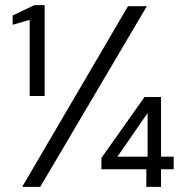

<svg xmlns="http://www.w3.org/2000/svg" viewBox="-20 -724 707 744"><path d="M95 -352V-647L29 -628V-664L113 -704H153V-352ZM66 0 476 -700H549L136 0ZM547 0V-68H373V-112L540 -348H604V-117H653V-68H604V0ZM435 -117H552V-286Z"/></svg>

Font: DM Sans 12pt Light
Style: Regular
Weight: 300
Version: Version 4.004;gftools[0.9.30]